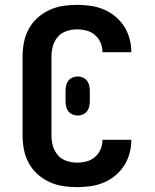

<svg xmlns="http://www.w3.org/2000/svg" viewBox="-20 -763 640 791"><path d="M297 8Q268 8 239 3.5Q210 -1 183 -13.5Q156 -26 134 -46Q112 -66 98 -92Q84 -118 78.5 -147Q73 -176 73 -205V-530Q73 -559 78.5 -588Q84 -617 98 -643Q112 -669 134 -689Q156 -709 183 -721.5Q210 -734 239 -738.5Q268 -743 297 -743Q325 -743 353 -739Q381 -735 406.5 -724.5Q432 -714 454 -696Q476 -678 491 -655Q506 -632 513.5 -604.5Q521 -577 521 -550Q521 -549 521 -549Q521 -549 521 -548H402Q402 -549 402 -549Q402 -549 402 -549Q402 -569 394 -587.5Q386 -606 371 -619Q356 -632 336.5 -637Q317 -642 297 -642Q276 -642 254.5 -635Q233 -628 218.5 -611.5Q204 -595 198 -573.5Q192 -552 192 -530V-205Q192 -183 198 -161.5Q204 -140 218.5 -123.5Q233 -107 254.5 -100Q276 -93 297 -93Q317 -93 336.5 -98Q356 -103 371 -116Q386 -129 394 -147.5Q402 -166 402 -186Q402 -186 402 -186Q402 -186 402 -187H521Q521 -186 521 -186Q521 -186 521 -185Q521 -158 513.5 -130.5Q506 -103 491 -80Q476 -57 454 -39Q432 -21 406.5 -10.5Q381 0 353 4Q325 8 297 8ZM300 -287Q289 -287 278.5 -291.5Q268 -296 261.5 -304.5Q255 -313 252.5 -324Q250 -335 250 -345V-390Q250 -400 252.5 -411Q255 -422 261.5 -430.5Q268 -439 278.5 -443.5Q289 -448 300 -448Q311 -448 321.5 -443.5Q332 -439 338.5 -430.5Q345 -422 347.5 -411Q350 -400 350 -390V-345Q350 -335 347.5 -324Q345 -313 338.5 -304.5Q332 -296 321.5 -291.5Q311 -287 300 -287Z"/></svg>

Font: Iosevka Custom Extended
Style: Bold
Weight: 700
Width: 7
Monospace: yes
Designer: Belleve Invis
Foundry: Belleve Invis
Version: Version 11.2.4; ttfautohint (v1.8.4)